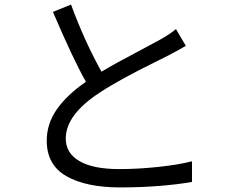

<svg xmlns="http://www.w3.org/2000/svg" viewBox="-20 -795 1040 838"><path d="M715 -553 667 -529Q498 -446 414 -390Q267 -294 267 -190Q267 -127 326.5 -92Q386 -57 501 -57Q582 -57 671 -66.5Q760 -76 818 -91V-1Q757 10 675 16.5Q593 23 505 23Q356 23 270 -26Q184 -75 184 -181Q184 -254 227.5 -317Q271 -380 355 -438Q299 -537 211 -743L290 -775Q348 -617 423 -482Q477 -515 597 -578Q670 -617 677 -621Q722 -646 748 -668L791 -595Q768 -581 715 -553Z"/></svg>

Font: Noto Sans SC
Style: Regular
Weight: 400
Designer: Ryoko NISHIZUKA ____ (kana & ideographs); Paul D. Hunt (Latin, Greek & Cyrillic); Wenlong ZHANG ___ (bopomofo); Sandoll 
Foundry: Adobe Systems Incorporated
Version: Version 1.004